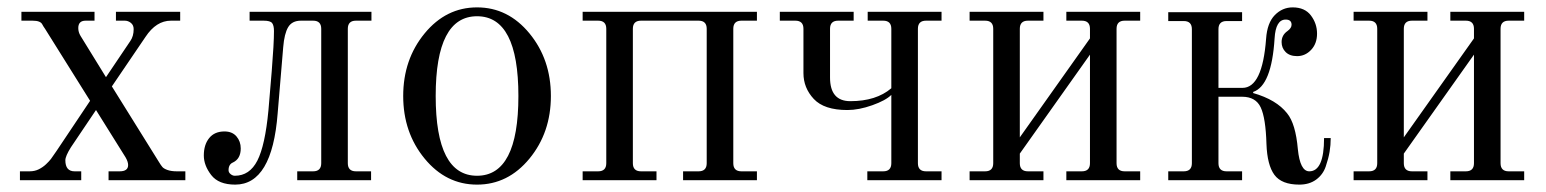

<svg xmlns="http://www.w3.org/2000/svg" viewBox="-20 -488 4186 520"><path d="M34 0V-24H60Q74 -24 85 -29.5Q96 -35 104.5 -43Q113 -51 118 -57.5Q123 -64 133 -79L224 -215L102 -410Q97 -417 94.5 -422Q92 -427 85.5 -429.5Q79 -432 68 -432H38V-456H236V-432H212Q192 -432 192 -412Q192 -401 198 -391L267 -279L333 -377Q342 -390 342 -409Q342 -420 334.5 -426Q327 -432 318 -432H294V-456H468V-432H443Q403 -432 374 -388L283 -254L410 -50Q416 -40 420 -35.5Q424 -31 434 -27.5Q444 -24 459 -24H482V0H274V-24H304Q327 -24 327 -41Q327 -50 320 -62L240 -190L172 -89Q157 -65 157 -54Q157 -24 182 -24H200V0Z M532 -67Q532 -96 546.5 -114Q561 -132 588 -132Q609 -132 620.5 -118.5Q632 -105 632 -86Q632 -58 611 -48Q599 -43 599 -27Q599 -21 604.5 -16.5Q610 -12 616 -12Q656 -12 677 -53Q698 -94 707 -189L716 -296Q722 -370 722 -404Q722 -419 717 -425.5Q712 -432 694 -432H656V-456H986V-432H944Q922 -432 922 -410V-46Q922 -24 944 -24H985V0H785V-24H828Q850 -24 850 -46V-410Q850 -432 828 -432H795Q771 -432 760.5 -414.5Q750 -397 747 -360L732 -181Q717 12 617 12Q572 12 552 -14Q532 -40 532 -67Z M1272 -12Q1384 -12 1384 -228Q1384 -444 1272 -444Q1160 -444 1160 -228Q1160 -12 1272 -12ZM1272 12Q1188 12 1130 -58.5Q1072 -129 1072 -228Q1072 -327 1130 -397.5Q1188 -468 1272 -468Q1356 -468 1414 -397.5Q1472 -327 1472 -228Q1472 -129 1414 -58.5Q1356 12 1272 12Z M1558 0V-24H1600Q1622 -24 1622 -46V-410Q1622 -432 1600 -432H1558V-456H2030V-432H1988Q1966 -432 1966 -410V-46Q1966 -24 1988 -24H2030V0H1830V-24H1872Q1894 -24 1894 -46V-410Q1894 -432 1872 -432H1716Q1694 -432 1694 -410V-46Q1694 -24 1716 -24H1758V0Z M2329 0V-24H2372Q2394 -24 2394 -46V-231Q2379 -216 2342.5 -203Q2306 -190 2275 -190Q2212 -190 2184 -220Q2156 -250 2156 -290V-410Q2156 -432 2134 -432H2092V-456H2292V-432H2250Q2228 -432 2228 -410V-278Q2228 -214 2283 -214Q2353 -214 2394 -249V-410Q2394 -432 2372 -432H2330V-456H2530V-432H2488Q2466 -432 2466 -410V-46Q2466 -24 2488 -24H2530V0Z M2606 0V-24H2648Q2670 -24 2670 -46V-410Q2670 -432 2648 -432H2606V-456H2806V-432H2764Q2742 -432 2742 -410V-116L2932 -384V-410Q2932 -432 2910 -432H2868V-456H3068V-432H3026Q3004 -432 3004 -410V-46Q3004 -24 3026 -24H3068V0H2868V-24H2910Q2932 -24 2932 -46V-340L2742 -72V-46Q2742 -24 2764 -24H2806V0Z M3144 0V-24H3186Q3208 -24 3208 -46V-409Q3208 -431 3186 -431H3144V-455H3344V-431H3302Q3280 -431 3280 -409V-250H3345Q3399 -250 3409 -383Q3412 -426 3432.5 -447Q3453 -468 3481 -468Q3514 -468 3530.5 -446Q3547 -424 3547 -397Q3547 -370 3531 -353Q3515 -336 3493 -336Q3473 -336 3462 -347Q3451 -358 3451 -374Q3451 -393 3467 -404Q3478 -412 3478 -421Q3478 -435 3462 -435Q3435 -435 3432 -384Q3424 -256 3374 -239V-236Q3437 -218 3466 -181Q3489 -153 3495 -84Q3501 -24 3526 -24Q3566 -24 3566 -114H3584Q3584 -95 3581 -77Q3578 -59 3570.5 -37Q3563 -15 3544.5 -1.5Q3526 12 3499 12Q3451 12 3431.5 -14.5Q3412 -41 3410 -98Q3408 -168 3394.5 -197Q3381 -226 3344 -226H3280V-46Q3280 -24 3302 -24H3344V0Z M3646 0V-24H3688Q3710 -24 3710 -46V-410Q3710 -432 3688 -432H3646V-456H3846V-432H3804Q3782 -432 3782 -410V-116L3972 -384V-410Q3972 -432 3950 -432H3908V-456H4108V-432H4066Q4044 -432 4044 -410V-46Q4044 -24 4066 -24H4108V0H3908V-24H3950Q3972 -24 3972 -46V-340L3782 -72V-46Q3782 -24 3804 -24H3846V0Z"/></svg>

Font: Old Standard TT
Style: Regular
Weight: 400
Designer: Alexey Kryukov <alexios@thessalonica.org.ru>
Version: Version 2.2